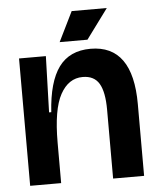

<svg xmlns="http://www.w3.org/2000/svg" viewBox="-51 -740 645 784"><g transform="rotate(-5 271.5 -348.0)"><path d="M41 0V-272V-522H151L144 -292H153Q161 -416 205 -476Q249 -536 335 -536Q508 -536 508 -294V0H381V-282Q381 -355 360.5 -389.5Q340 -424 293 -424Q235 -424 201.5 -363Q168 -302 168 -166V0ZM326 -574H212L272 -696H416Z"/></g></svg>

Font: Bricolage Grotesque 96pt SemiBold
Style: Regular
Weight: 600
Designer: Mathieu Triay
Foundry: Atelier Triay
Version: Version 1.001; ttfautohint (v1.8.4.7-5d5b);gftools[0.9.33.de